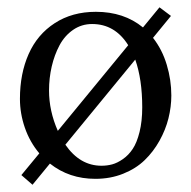

<svg xmlns="http://www.w3.org/2000/svg" viewBox="-20 -474 520 522"><path d="M413.6 -454.1 444.8 -430.7 396 -371.1Q420.9 -339.4 433.3 -298.1Q445.8 -256.8 445.8 -214.4Q445.8 -183.6 438 -152.3Q430.2 -121.1 413.6 -91.3Q397 -61.5 373.3 -38.6Q349.6 -15.6 314.9 -1.7Q280.3 12.2 239.3 12.2Q168 12.2 115.7 -29.3L68.4 28.3L38.1 2L86.9 -57.1Q61 -87.9 47.6 -126.7Q34.2 -165.5 34.2 -205.1Q34.2 -273.9 57.9 -327.1Q81.5 -380.4 128.9 -411.1Q176.3 -441.9 240.7 -441.9Q316.9 -441.9 368.7 -399.4ZM230.5 -408.7Q201.7 -408.7 178.7 -392.8Q155.8 -377 141.8 -350.8Q127.9 -324.7 120.6 -293.2Q113.3 -261.7 113.3 -228Q113.3 -172.4 137.2 -118.2L328.6 -351.1Q292.5 -408.7 230.5 -408.7ZM347.7 -312 157.7 -80.6Q197.3 -23.4 255.9 -23.4Q271 -23.4 284.9 -27.1Q298.8 -30.8 314.2 -41.5Q329.6 -52.2 340.8 -69.1Q352.1 -85.9 359.4 -115.2Q366.7 -144.5 366.7 -182.1Q366.7 -258.3 347.7 -312Z"/></svg>

Font: Libertinage
Style: b
Weight: 400
Designer: OSP
Foundry: OSP
Version: Version 1.0; 2008; OFL relea